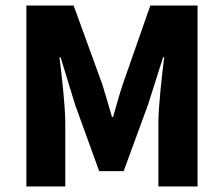

<svg xmlns="http://www.w3.org/2000/svg" viewBox="-20 -671 806 691"><path d="M75 0H215V-226C215 -290 202 -401 194 -465H198L250 -295L337 -55H425L513 -295L567 -465H571C563 -401 550 -290 550 -226V0H691V-651H521L422 -368C409 -330 399 -291 387 -250H383C371 -291 360 -330 348 -368L245 -651H75Z"/></svg>

Font: Source Sans Pro
Style: Bold
Weight: 700
Designer: Paul D. Hunt
Foundry: Adobe Systems Incorporated
Version: Version 3.006;hotconv 1.0.111;makeotfexe 2.5.65597